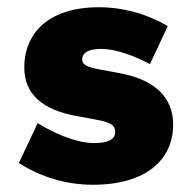

<svg xmlns="http://www.w3.org/2000/svg" viewBox="-20 -500 530 530"><path d="M237 10C384 10 458 -60 458 -156C458 -233 405 -282 305 -299L251 -309C216 -316 207 -323 207 -336C207 -355 225 -365 260 -365C299 -365 351 -346 394 -323L443 -428C387 -461 321 -480 253 -480C109 -480 47 -404 47 -314C47 -241 96 -196 195 -179L249 -169C285 -162 298 -155 298 -136C298 -115 278 -105 239 -105C203 -105 148 -121 84 -160L32 -50C95 -10 164 10 237 10Z"/></svg>

Font: Gantari ExtraBold
Style: Regular
Weight: 800
Designer: Anugrah Pasau
Foundry: Lafontype
Version: Version 1.000